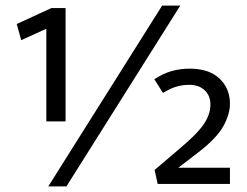

<svg xmlns="http://www.w3.org/2000/svg" viewBox="-20 -659 884 688"><path d="M153 9 561 -639H626L218 9ZM658 -355Q635 -355 613.5 -349Q592 -343 564 -326L533 -375Q563 -395 594 -404Q625 -413 660 -413Q729 -413 766.5 -377.5Q804 -342 804 -287Q804 -249 779.5 -205.5Q755 -162 688 -111L619 -58H804V0H545L534 -50L615 -119Q646 -145 668.5 -166.5Q691 -188 705.5 -207.5Q720 -227 727 -246Q734 -265 734 -285Q734 -316 713.5 -335.5Q693 -355 658 -355ZM164 -630H215V-224H146V-556L56 -515L40 -573Z"/></svg>

Font: Mukta Vaani
Style: Regular
Weight: 400
Designer: Noopur Datye, Girish Dalvi, Yashodeep Gholap, Pallavi Karambelkar
Foundry: Ek Type
Version: Version 2.538;PS 1.000;hotconv 16.6.51;makeotf.lib2.5.65220;